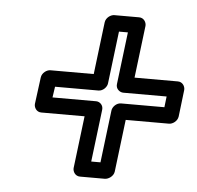

<svg xmlns="http://www.w3.org/2000/svg" viewBox="-43 -630 616 600"><g transform="rotate(5 265.0 -330.0)"><path d="M260 -124 280 -288C282 -303 270 -313 259 -313H122L127 -347H263C278 -347 290 -361 291 -372L311 -536H339L319 -372C317 -357 330 -347 341 -347H477L473 -313H337C322 -313 310 -299 309 -288L289 -124ZM207 -99C206 -88 214 -74 229 -74H307C318 -74 334 -84 336 -99L356 -263H492C503 -263 518 -273 520 -288L530 -372C531 -383 523 -397 508 -397H372L392 -561C393 -572 385 -586 370 -586H292C281 -586 266 -576 264 -561L244 -397H108C97 -397 82 -387 80 -372L69 -288C68 -277 76 -263 91 -263H227Z"/></g></svg>

Font: Falling Sky
Style: CondOuObl
Weight: 400
Designer: Paul D. Hunt
Foundry: Adobe Systems Incorporated
Version: Version 1.02